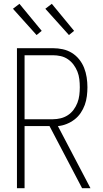

<svg xmlns="http://www.w3.org/2000/svg" viewBox="-20 -988 540 1008"><path d="M69 0V-735H258Q284 -735 309.5 -729.5Q335 -724 357 -710.5Q379 -697 395.5 -676.5Q412 -656 421.5 -632Q431 -608 435 -582Q439 -556 439 -530Q439 -507 436 -483Q433 -459 425 -437Q417 -415 403.5 -395Q390 -375 371 -360.5Q352 -346 329.5 -337Q307 -328 284 -326L455 0H411L325 -164L240 -326H109V0ZM109 -362H258Q278 -362 298.5 -367Q319 -372 336.5 -383.5Q354 -395 366.5 -412Q379 -429 386.5 -448.5Q394 -468 396.5 -489Q399 -510 399 -530Q399 -551 396.5 -572Q394 -593 386.5 -612Q379 -631 366.5 -648Q354 -665 336.5 -677Q319 -689 298.5 -693.5Q278 -698 258 -698H109ZM342 -804 218 -942 252 -968 369 -826ZM172 -804 48 -942 82 -968 199 -826Z"/></svg>

Font: Iosevka SS18 Extralight
Style: Regular
Weight: 200
Monospace: yes
Designer: Belleve Invis
Foundry: Belleve Invis
Version: Version 25.1.1; ttfautohint (v1.8.4)